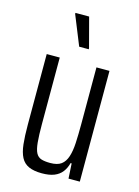

<svg xmlns="http://www.w3.org/2000/svg" viewBox="-112 -783 618 854"><g transform="rotate(15 197.0 -356.0)"><path d="M167 8Q130 8 106.5 -2.5Q83 -13 71 -36Q59 -59 55 -95.5Q51 -132 51 -185V-510H111V-204Q111 -152 114 -120Q117 -88 125.5 -72Q134 -56 150 -51Q166 -46 191 -46Q224 -46 241.5 -59Q259 -72 267.5 -98Q276 -124 278 -161.5Q280 -199 280 -248V-510H340V0H288L284 -69H279Q273 -45 259.5 -27.5Q246 -10 223.5 -1Q201 8 167 8ZM182 -579 127 -715V-720H190L226 -584V-579Z"/></g></svg>

Font: Saira ExtraCondensed
Style: Regular
Weight: 400
Width: 2
Designer: Hector Gatti with collaboration of the Omnibus-Type team
Foundry: Omnibus-Type
Version: Version 1.101